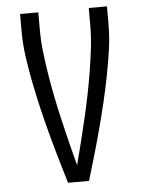

<svg xmlns="http://www.w3.org/2000/svg" viewBox="-53 -777 605 819"><g transform="rotate(-5 250.0 -367.5)"><path d="M205 0Q189 -54 173 -108.5Q157 -163 142.5 -217.5Q128 -272 115 -327Q102 -382 91 -437.5Q80 -493 72 -549Q64 -605 64 -662V-735H142V-662Q142 -611 148 -561.5Q154 -512 162 -462.5Q170 -413 180 -364Q190 -315 201.5 -266Q213 -217 225 -168.5Q237 -120 250 -71Q263 -120 275 -168.5Q287 -217 298.5 -266Q310 -315 320 -364Q330 -413 338 -462.5Q346 -512 352 -561.5Q358 -611 358 -662V-735H436V-662Q436 -605 428 -549Q420 -493 409 -437.5Q398 -382 385 -327Q372 -272 357.5 -217.5Q343 -163 327 -108.5Q311 -54 295 0Z"/></g></svg>

Font: iosevka_custom_sans_ss08
Style: Regular
Weight: 400
Designer: Belleve Invis
Foundry: Belleve Invis
Version: Version 10.3.0; ttfautohint (v1.8.3)